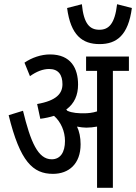

<svg xmlns="http://www.w3.org/2000/svg" viewBox="-20 -890 645 910"><path d="M605 -852 535 -870C524 -776 495 -749 451 -749C406 -749 377 -776 368 -870L298 -852C315 -723 370 -681 452 -681C533 -681 588 -723 605 -852ZM362 -206C362 -239 356 -267 345 -290C361 -287 376 -285 389 -285C406 -285 423 -287 440 -290V0H515V-554H591V-622H388V-554H440V-362C418 -355 397 -353 377 -353C353 -353 323 -354 299 -365C298 -367 296 -369 294 -371C333 -399 350 -440 350 -489C350 -565 317 -632 217 -632C175 -632 131 -617 96 -593L122 -529C153 -551 183 -563 213 -563C257 -563 276 -535 276 -491C276 -447 248 -413 156 -397L171 -327C195 -330 217 -335 236 -341C269 -312 288 -267 288 -222C288 -168 266 -135 225 -135C160 -135 125 -217 89 -365L21 -344C75 -124 136 -66 231 -66C306 -66 362 -113 362 -206Z"/></svg>

Font: Noto Sans Devanagari ExtraCondensed
Style: Regular
Weight: 400
Width: 2
Designer: Jelle Bosma - Monotype Design Team
Foundry: Monotype Imaging Inc.
Version: Version 2.004